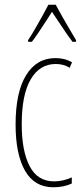

<svg xmlns="http://www.w3.org/2000/svg" viewBox="-20 -783 344 813"><path d="M46 -256Q46 -392 90.5 -464.5Q135 -537 215 -537Q255 -537 285 -519L275 -496Q250 -512 216 -512Q148 -512 110 -447Q72 -382 72 -257Q72 -144 105.5 -79.5Q139 -15 209 -15Q247 -15 284 -32V-6Q250 10 206 10Q126 10 86 -60Q46 -130 46 -256ZM302 -613V-606H287Q268 -630 224 -697Q200 -733 200 -733L183 -706Q136 -633 115 -606H99V-613Q114 -635 139.5 -680Q165 -725 185 -763H216Q238 -722 262.5 -680Q287 -638 302 -613Z"/></svg>

Font: Noto Sans Display Thin Cond
Style: Regular
Weight: 250
Width: 3
Designer: Monotype Design team
Foundry: Monotype Imaging Inc.
Version: Version 1.000